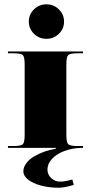

<svg xmlns="http://www.w3.org/2000/svg" viewBox="-20 -697 429 905"><path d="M17.5 -454.5H371.5V-445.8H345.3Q309.9 -445.8 301.4 -437.3Q292.8 -428.8 292.8 -393.4V-61.2Q292.8 -25.8 301.4 -17.3Q309.9 -8.7 345.3 -8.7H371.5V0H362.3Q318.6 1.3 282.1 15.3Q245.6 29.3 224.7 52.2Q203.7 75.2 203.7 102.3Q203.7 125.9 221.4 142.5Q239.1 159.1 264 159.1Q285.4 159.1 320.8 149L327.8 174.4Q283.7 187.9 257 187.9Q211.5 187.9 173.1 177.7Q134.6 167.4 112.3 149.5Q90 131.6 90 111Q90 90.9 104.2 72.1Q118.4 53.3 141.2 40Q163.9 26.7 190.6 17.3Q217.2 7.9 243 4.4V0H17.5V-8.7H43.7Q79.1 -8.7 87.6 -17.3Q96.2 -25.8 96.2 -61.2V-393.4Q96.2 -428.8 87.6 -437.3Q79.1 -445.8 43.7 -445.8H17.5ZM140.1 -652.8Q164.3 -676.6 198.9 -676.6Q233.4 -676.6 257.6 -652.8Q281.9 -628.9 281.9 -595.3Q281.9 -561.6 257.6 -537.8Q233.4 -514 198.9 -514Q164.3 -514 140.1 -537.8Q115.8 -561.6 115.8 -595.3Q115.8 -628.9 140.1 -652.8Z"/></svg>

Font: Wabroye
Style: Medium
Weight: 500
Designer: gluk
Foundry: gluk
Version: Version 0.14